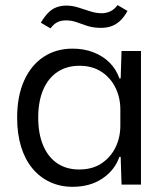

<svg xmlns="http://www.w3.org/2000/svg" viewBox="-20 -725 650 754"><path d="M264.9 8.6Q216.6 8.6 176.4 -10.1Q136.3 -28.7 107.3 -63.6Q78.3 -98.6 62.8 -148.9Q47.3 -199.3 47.3 -262.7Q47.3 -347.7 74.8 -408.6Q102.3 -469.4 151.3 -501.7Q200.3 -534 264.9 -534Q310.4 -534 347.5 -519.4Q384.6 -504.9 410.6 -478.8Q436.7 -452.7 448.9 -417.1H453.9L457.3 -524.7H533.6V0H457.3L453.9 -109H448.9Q430.3 -56.1 381.9 -23.8Q333.4 8.6 264.9 8.6ZM290.9 -59.4Q342.9 -59.4 378.9 -83.5Q415 -107.6 433.8 -146.6Q452.6 -185.6 452.6 -231.1V-295Q452.6 -341.1 433.5 -380.4Q414.4 -419.6 378.5 -443.1Q342.6 -466.7 292.3 -466.7Q242 -466.7 205.7 -442.5Q169.4 -418.3 149.8 -372.9Q130.1 -327.4 130.1 -262.7Q130.1 -199.7 149.5 -153.8Q168.9 -107.9 204.9 -83.6Q240.9 -59.4 290.9 -59.4ZM377.4 -615.6Q346.6 -615.6 323.5 -623.1Q300.4 -630.7 280.9 -637.8Q261.3 -644.9 239 -644.9Q219.1 -644.9 204.9 -637.6Q190.7 -630.3 178.3 -613.6L140.3 -635.9Q155.6 -661.3 170.4 -675.9Q185.3 -690.4 202.7 -696.7Q220.1 -703 240.6 -703Q264.1 -703 287.4 -695.6Q310.6 -688.1 333.9 -680.6Q357.3 -673 380 -673Q397.6 -673 413.5 -680.6Q429.4 -688.1 441.7 -705L480.7 -682Q467.3 -657.6 451.2 -642.9Q435.1 -628.1 416.9 -621.9Q398.7 -615.6 377.4 -615.6Z"/></svg>

Font: Mona Sans ExtraLight
Style: Regular
Weight: 200
Designer: Deni Anggara
Foundry: GitHub
Version: Version 2.000